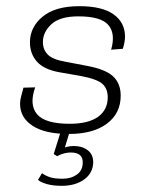

<svg xmlns="http://www.w3.org/2000/svg" viewBox="-20 -424 463 622"><path d="M203 10Q126 10 85.5 -16.5Q45 -43 45 -88Q45 -99 48.5 -112Q52 -125 56 -140L94 -141Q74 -85 100 -54Q126 -23 206 -23Q266 -23 297.5 -45.5Q329 -68 329 -109Q329 -137 311.5 -152.5Q294 -168 241 -178L172 -190Q122 -199 99.5 -224.5Q77 -250 77 -287Q77 -336 118 -370Q159 -404 237 -404Q311 -404 348 -377.5Q385 -351 385 -305Q385 -296 383 -286Q381 -276 378 -266L340 -263Q355 -315 331 -343Q307 -371 234 -371Q174 -371 146.5 -345.5Q119 -320 119 -288Q119 -263 135 -247Q151 -231 192 -224L260 -211Q321 -200 346 -177Q371 -154 371 -114Q371 -57 326.5 -23.5Q282 10 203 10ZM180 178Q154 178 134.5 173Q115 168 103 159L116 137Q127 145 141.5 150Q156 155 183 155Q210 155 229 141.5Q248 128 248 103Q249 70 209 70Q200 70 189 72.5Q178 75 165 82L154 75L179 -5H208L188 61L175 60Q196 49 219 49Q246 49 264 62.5Q282 76 282 102Q281 137 252.5 157.5Q224 178 180 178Z"/></svg>

Font: Rokkitt SemiBold ExtraLight
Style: Italic
Weight: 250
Italic angle: -9°
Version: Version 3.103